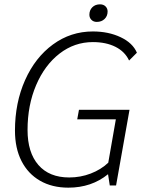

<svg xmlns="http://www.w3.org/2000/svg" viewBox="-20 -855 669 885"><path d="M344 -349H577L515 0H486L478 -52Q402 10 295 10Q220 10 164.5 -22Q109 -54 79 -113Q49 -172 49 -253Q49 -381 95.5 -485.5Q142 -590 224 -650Q306 -710 408 -710Q480 -710 536 -683.5Q592 -657 611 -612L575 -576Q556 -617 512.5 -639Q469 -661 408 -661Q323 -661 254.5 -608Q186 -555 146.5 -462.5Q107 -370 107 -256Q107 -152 157 -94.5Q207 -37 299 -37Q351 -37 398 -55Q445 -73 479 -105L514 -305H336ZM392 -787Q392 -808 405.5 -821.5Q419 -835 441 -835Q457 -835 466.5 -825.5Q476 -816 476 -802Q476 -781 462 -767.5Q448 -754 426 -754Q411 -754 401.5 -763.5Q392 -773 392 -787Z"/></svg>

Font: Sarabun ExtraLight
Style: Italic
Weight: 275
Italic angle: -10°
Designer: Suppakit Chalermlarp | Katatrad Co.,Ltd.
Foundry: Cadson Demak Co.,Ltd.
Version: Version 1.000; ttfautohint (v1.6)